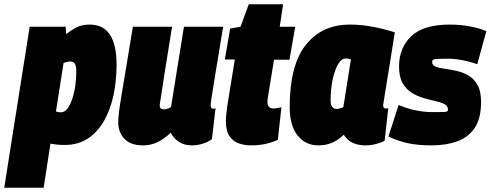

<svg xmlns="http://www.w3.org/2000/svg" viewBox="-69 -676 2315 906"><path d="M-49 210 71 -550H241L243 -515Q263 -531 289.5 -545.5Q316 -560 355 -560Q481 -560 481 -371Q481 -295 466.5 -226.5Q452 -158 421.5 -105Q391 -52 345 -22Q299 8 236 8Q214 8 197.5 6Q181 4 169 2L137 210ZM218 -146Q236 -146 249.5 -164Q263 -182 272.5 -211Q282 -240 286.5 -273.5Q291 -307 291 -338Q291 -366 284 -376Q277 -386 263 -386Q254 -386 245.5 -383.5Q237 -381 231 -379L195 -150Q205 -146 218 -146Z M606 10Q548 10 518.5 -20.5Q489 -51 489 -98Q489 -119 493 -151Q497 -183 505.5 -234Q514 -285 527 -362Q540 -439 558 -550H743Q725 -439 710.5 -348.5Q696 -258 685 -184Q682 -160 704 -160Q721 -160 738 -171L799 -550H984Q966 -443 955 -374.5Q944 -306 937.5 -267Q931 -228 928.5 -210Q926 -192 925.5 -187Q925 -182 925 -180Q925 -163 937 -163Q938 -163 941 -163Q944 -163 948 -165L931 -19Q913 -6 887.5 2Q862 10 836 10Q800 10 774 -7.5Q748 -25 737 -50Q704 -19 673 -4.5Q642 10 606 10Z M1259 -170 1242 -16Q1213 -3 1182 3.5Q1151 10 1115 10Q1086 10 1059 1Q1032 -8 1014.5 -32.5Q997 -57 997 -104Q997 -121 1000 -148Q1003 -175 1007 -198L1039 -395H992L1017 -541L1066 -550L1105 -656H1267L1251 -550H1324L1297 -394H1224L1195 -217Q1194 -211 1193.5 -205Q1193 -199 1193 -194Q1193 -181 1199.5 -172.5Q1206 -164 1222 -164Q1229 -164 1237.5 -165.5Q1246 -167 1259 -170Z M1656 10Q1585 10 1553 -40Q1527 -15 1498 -2.5Q1469 10 1433 10Q1373 10 1335.5 -36.5Q1298 -83 1298 -171Q1298 -368 1374 -464Q1450 -560 1582 -560Q1639 -560 1696 -548.5Q1753 -537 1794 -523Q1779 -428 1769 -366.5Q1759 -305 1753 -268Q1747 -231 1744 -212.5Q1741 -194 1740 -187Q1739 -180 1739 -179Q1739 -164 1752 -164Q1754 -164 1757 -164Q1760 -164 1763 -165L1746 -12Q1731 -3 1705.5 3.5Q1680 10 1656 10ZM1551 -170 1587 -396Q1581 -398 1574.5 -399Q1568 -400 1562 -400Q1542 -400 1526 -372.5Q1510 -345 1500.5 -299.5Q1491 -254 1491 -200Q1491 -181 1499 -171.5Q1507 -162 1518 -162Q1526 -162 1535 -164.5Q1544 -167 1551 -170Z M1764 -32 1812 -181Q1841 -167 1885 -157Q1929 -147 1971 -147Q2009 -147 2027 -147.5Q2045 -148 2045 -158Q2045 -176 2028.5 -184.5Q2012 -193 1985.5 -199Q1959 -205 1929.5 -213.5Q1900 -222 1873.5 -238.5Q1847 -255 1830.5 -284.5Q1814 -314 1814 -363Q1814 -450 1871.5 -505Q1929 -560 2054 -560Q2105 -560 2151 -551Q2197 -542 2226 -529L2183 -373Q2150 -385 2113.5 -392Q2077 -399 2046 -399Q2006 -399 1988 -397.5Q1970 -396 1970 -385Q1970 -368 1986.5 -361.5Q2003 -355 2029.5 -351.5Q2056 -348 2085.5 -341.5Q2115 -335 2141 -320Q2167 -305 2184 -275.5Q2201 -246 2201 -195Q2201 -117 2171 -72.5Q2141 -28 2088.5 -9Q2036 10 1968 10Q1898 10 1850 -1.5Q1802 -13 1764 -32Z"/></svg>

Font: Georama SemiCondensed Black
Style: Italic
Weight: 900
Width: 4
Italic angle: -9°
Designer: Jean-Baptiste Levee
Foundry: Production Type
Version: Version 1.000